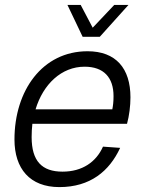

<svg xmlns="http://www.w3.org/2000/svg" viewBox="-20 -751 588 783"><path d="M317 -601H387L504 -731H446L358 -638L309 -731H255ZM222 12C348 12 426 -53 470 -148L400 -153C372 -90 315 -51 235 -51C151 -51 109 -94 109 -192C109 -210 110 -228 112 -246H498C507 -279 512 -319 512 -354C512 -472 453 -542 337 -542C153 -542 39 -382 39 -182C39 -63 102 12 222 12ZM325 -479C403 -479 443 -435 443 -359C443 -336 441 -320 438 -305H125C156 -408 231 -479 325 -479Z"/></svg>

Font: Geist Light
Style: Italic
Weight: 300
Italic angle: -12°
Designer: Basement.studio, Andrés Briganti, Mateo Zaragoza
Foundry: Basement.studio, Vercel, Andrés Briganti, Guido Ferreyra, Mateo Zaragoza
Version: Version 1.500